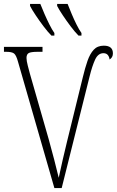

<svg xmlns="http://www.w3.org/2000/svg" viewBox="-20 -951 591 971"><path d="M71 -639Q62 -672 51 -680.5Q40 -689 11 -689H0V-714H195V-689H171Q136 -689 125 -682.5Q114 -676 114 -658Q114 -644 120.5 -619Q127 -594 131 -579L226 -248Q241 -193 254 -144Q267 -95 277 -52Q287 -98 297.5 -144.5Q308 -191 319 -235L399 -561Q410 -607 422.5 -643Q435 -679 454 -699.5Q473 -720 505 -720Q551 -720 551 -681Q551 -660 534 -650Q533 -663 525.5 -672.5Q518 -682 503 -682Q476 -682 461 -649.5Q446 -617 433 -564L292 0H255ZM377 -771Q359 -789 337.5 -817.5Q316 -846 297 -874.5Q278 -903 269 -921V-931H322Q331 -908 342.5 -880.5Q354 -853 367 -827Q380 -801 392 -784V-771ZM240 -771Q222 -789 200.5 -817.5Q179 -846 160 -874.5Q141 -903 132 -921V-931H184Q193 -908 205 -880.5Q217 -853 230 -827Q243 -801 255 -784V-771Z"/></svg>

Font: Noto Serif Condensed ExtraLight
Style: Regular
Weight: 200
Width: 3
Designer: Monotype Design Team
Foundry: Monotype Imaging Inc.
Version: Version 2.013; ttfautohint (v1.8.4.7-5d5b)